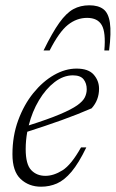

<svg xmlns="http://www.w3.org/2000/svg" viewBox="-20 -695 437 725"><path d="M306 -138.5Q277 -78.5 250 -46.5Q223 -14.5 195 -2.2Q167 10 135 10Q89 10 58 -19Q27 -48 27 -112.5Q27 -182 48.8 -241Q70.5 -300 106 -343.8Q141.5 -387.5 184 -411.8Q226.5 -436 269 -436Q314 -436 334 -413Q354 -390 354 -360Q354 -317 326 -286Q274.5 -263.5 212.5 -241.2Q150.5 -219 83 -197.5Q77 -164.5 77 -132Q77 -74.5 97.8 -52.8Q118.5 -31 151.5 -31Q182.5 -31 215.8 -51.8Q249 -72.5 286 -138.5ZM255 -410.5Q219.5 -410.5 186.2 -385Q153 -359.5 127.2 -316.5Q101.5 -273.5 88.5 -221.5Q162.5 -245 206.2 -263.5Q250 -282 271.8 -297.5Q293.5 -313 300.5 -327.8Q307.5 -342.5 307.5 -358Q307.5 -380 295.8 -395.2Q284 -410.5 255 -410.5ZM309 -627.5Q269.5 -627.5 236.5 -601.2Q203.5 -575 167.5 -504.5H144.5Q177.5 -572 204 -609Q230.5 -646 257 -660.5Q283.5 -675 317.5 -675Q351 -675 370.2 -660.5Q389.5 -646 395 -609Q400.5 -572 392 -504.5H374Q380 -573 364.2 -600.2Q348.5 -627.5 309 -627.5Z"/></svg>

Font: Newsreader 16pt Light
Style: Italic
Weight: 300
Italic angle: -17°
Designer: Hugues Gentile
Foundry: Production Type
Version: Version 1.003; ttfautohint (v1.8.3)